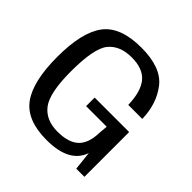

<svg xmlns="http://www.w3.org/2000/svg" viewBox="-177 -834 992 992"><g transform="rotate(45 319.5 -338.0)"><path d="M299.5 4Q465 4 501.5 -103L512.5 0H572V-327H320V-264.5H470.5L466.5 -218.5Q465 -139 427 -102.8Q389 -66.5 308.5 -66.5Q223 -66.5 180.2 -123Q137.5 -179.5 137.5 -336.5Q137.5 -505 180.2 -557.2Q223 -609.5 309 -609.5Q391.5 -609.5 429.2 -564Q467 -518.5 469.5 -423H572Q569.5 -531.5 511.5 -606Q453.5 -680.5 308.5 -680.5Q156 -680.5 95.2 -599.5Q34.5 -518.5 34.5 -339.5Q34.5 -161.5 94 -78.8Q153.5 4 299.5 4Z"/></g></svg>

Font: Anybody UltraCondensed Thin
Style: Regular
Weight: 400
Version: Version 1.111